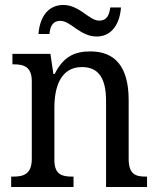

<svg xmlns="http://www.w3.org/2000/svg" viewBox="-20 -753 637 773"><path d="M369 -606C434 -606 463 -663 467 -723H424C420 -696 413 -670 379 -670C339 -670 300 -733 235 -733C168 -733 139 -676 135 -616H179C182 -643 189 -669 224 -669C264 -669 303 -606 369 -606ZM25 0H276V-42H271C231 -42 199 -49 199 -109V-320C199 -406 226 -483 310 -483C381 -483 407 -432 407 -346V0H572V-42H567C526 -42 498 -51 498 -114V-350C498 -487 441 -546 344 -546C282 -546 236 -527 200 -455H195L183 -536H30V-494H35C75 -494 108 -485 108 -426V-114C108 -51 74 -42 33 -42H25Z"/></svg>

Font: Noto Serif Thai SemiCondensed
Style: Regular
Weight: 400
Width: 4
Designer: Monotype Design Team
Foundry: Monotype Imaging Inc.
Version: Version 2.002